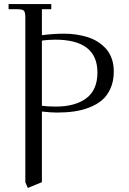

<svg xmlns="http://www.w3.org/2000/svg" viewBox="-20 -722 632 940"><path d="M22 -676.8V-702.1H231V-676.8H185.1V-549.8Q243.7 -557.1 293.9 -557.1Q324.2 -557.1 352.5 -553Q380.9 -548.8 408.7 -540.3Q436.5 -531.7 459.2 -517.1Q481.9 -502.4 499.8 -482.4Q517.6 -462.4 527.3 -434.3Q537.1 -406.2 537.1 -372.1Q537.1 -325.7 521.5 -290Q505.9 -254.4 480 -232.2Q454.1 -210 417.2 -195.8Q380.4 -181.6 341.8 -176.3Q303.2 -170.9 257.8 -170.9Q232.9 -170.9 185.1 -175.8V169.9L116.2 198.2L104 169.9V-637.2Q104 -662.1 96.9 -669.4Q89.8 -676.8 64.9 -676.8ZM185.1 -204.1Q216.8 -200.2 252.9 -200.2Q348.1 -200.2 402.6 -241Q457 -281.7 457 -367.2Q457 -527.8 250 -527.8Q233.9 -527.8 217.8 -526.6Q201.7 -525.4 193.4 -524.4L185.1 -522.9Z"/></svg>

Font: Dihjauti S
Style: Regular
Weight: 400
Designer: T. Christopher White
Version: Version 3.0.0